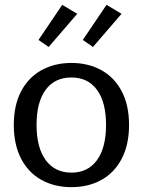

<svg xmlns="http://www.w3.org/2000/svg" viewBox="-20 -760 595 793"><path d="M139 -595 237 -740 299 -703 181 -566ZM322 -595 420 -740 482 -703 364 -566ZM37 -244Q37 -325 67 -382.5Q97 -440 151 -470Q205 -500 275 -500Q345 -500 399 -470Q453 -440 483 -382.5Q513 -325 513 -244Q513 -163 483 -105Q453 -47 399 -17Q345 13 275 13Q205 13 151 -17Q97 -47 67 -105Q37 -163 37 -244ZM418 -244Q418 -338 380.5 -389Q343 -440 275 -440Q206 -440 168.5 -389Q131 -338 131 -244Q131 -150 169 -98.5Q207 -47 275 -47Q343 -47 380.5 -98.5Q418 -150 418 -244Z"/></svg>

Font: Maitree Medium
Style: Regular
Weight: 500
Designer: CadsonDemak Team
Foundry: CadsonDemak
Version: Version 1.000